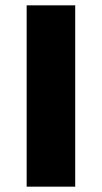

<svg xmlns="http://www.w3.org/2000/svg" viewBox="-20 -700 382 720"><path d="M262 0V-680H80V0Z"/></svg>

Font: Catamaran Thin Black
Style: Regular
Weight: 900
Version: Version 2.000